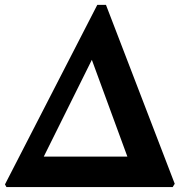

<svg xmlns="http://www.w3.org/2000/svg" viewBox="-46 -756 753 776"><path d="M-20 0H651.9L660.2 -13.2L382.3 -736.3H347.2L-25.9 -10.7ZM130.9 -123 325.2 -514.2 468.8 -123Z"/></svg>

Font: Merriweather
Style: Heavy Italic
Weight: 900
Italic angle: -7.5°
Designer: Eben Sorkin
Foundry: Eben Sorkin
Version: Version 1.001